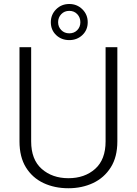

<svg xmlns="http://www.w3.org/2000/svg" viewBox="-20 -952 698 981"><path d="M519.5 -710.9H579.6V-229.5Q579.6 -149.9 545.9 -96.7Q512.2 -43.5 455.6 -16.8Q398.9 9.8 329.6 9.8Q258.8 9.8 202.1 -16.8Q145.5 -43.5 112.5 -96.7Q79.6 -149.9 79.6 -229.5V-710.9H139.2V-229.5Q139.2 -136.7 193.1 -89.1Q247.1 -41.5 329.6 -41.5Q412.6 -41.5 466.1 -89.1Q519.5 -136.7 519.5 -229.5ZM239.7 -838.4Q239.7 -877.4 266.8 -904.5Q293.9 -931.6 334 -931.6Q373.5 -931.6 400.9 -904.5Q428.2 -877.4 428.2 -838.4Q428.2 -798.8 400.9 -772.9Q373.5 -747.1 334 -747.1Q293.9 -747.1 266.8 -772.9Q239.7 -798.8 239.7 -838.4ZM276.9 -838.4Q276.9 -814.9 293 -798.3Q309.1 -781.7 334 -781.7Q358.9 -781.7 374.8 -798.1Q390.6 -814.5 390.6 -838.4Q390.6 -862.8 374.8 -879.6Q358.9 -896.5 334 -896.5Q309.1 -896.5 293 -879.6Q276.9 -862.8 276.9 -838.4Z"/></svg>

Font: Vazirmatn UI ExtraLight
Style: Regular
Weight: 200
Designer: Saber Rastikerdar
Foundry: Saber Rastikerdar
Version: Version 33.003